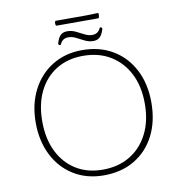

<svg xmlns="http://www.w3.org/2000/svg" viewBox="-98 -1028 1063 1125"><g transform="rotate(-10 433.0 -465.5)"><path d="M430 6Q329 6 252 -41Q175 -88 132 -172.5Q89 -257 89 -367Q89 -477 132.5 -561Q176 -645 253 -692Q330 -739 430 -739Q534 -739 612 -692.5Q690 -646 733.5 -562Q777 -478 777 -367Q777 -255 734 -171Q691 -87 613 -40.5Q535 6 430 6ZM429 -28Q523 -28 592 -70Q661 -112 699.5 -188Q738 -264 738 -367Q738 -470 699.5 -545.5Q661 -621 592 -663Q523 -705 429 -705Q338 -705 270 -663Q202 -621 165 -545.5Q128 -470 128 -367Q128 -264 165.5 -188Q203 -112 270.5 -70Q338 -28 429 -28ZM303 -792Q298 -796 299 -801Q305 -823 313.5 -836.5Q322 -850 334 -856.5Q346 -863 363 -863Q389 -863 413 -851.5Q437 -840 460 -828Q483 -816 505 -816Q522 -816 534.5 -824Q547 -832 554 -848Q557 -854 561 -851L565 -850Q570 -846 569 -841Q563 -820 554.5 -806.5Q546 -793 534 -786.5Q522 -780 505 -780Q479 -780 455 -792Q431 -804 408.5 -815.5Q386 -827 363 -827Q346 -827 334 -819Q322 -811 314 -794Q311 -788 307 -791ZM303 -929Q304 -935 310 -935H488L557 -937Q563 -937 563 -931Q563 -926 562.5 -921.5Q562 -917 561 -912Q560 -906 554 -906H310Q304 -906 303 -912Q302 -916 302 -920.5Q302 -925 303 -929Z"/></g></svg>

Font: Hahmlet Thin
Style: Regular
Weight: 250
Version: Version 1.002